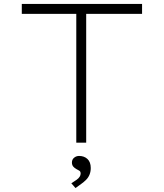

<svg xmlns="http://www.w3.org/2000/svg" viewBox="-20 -720 827 969"><path d="M365 0V-650H90V-700H697V-650H415V0ZM361 229 340 205Q356 195 366.5 187.5Q377 180 382 172Q387 164 387 156Q387 145 379.5 141Q372 137 365 133Q357 129 350 121Q343 113 343 100Q343 85 354 76Q365 67 379 67Q405 67 421.5 82.5Q438 98 438 128Q438 146 432 161Q426 176 414.5 187.5Q403 199 389.5 208.5Q376 218 361 229Z"/></svg>

Font: Lexend Zetta ExtraLight
Style: Regular
Weight: 250
Version: Version 1.007